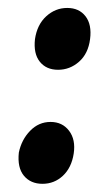

<svg xmlns="http://www.w3.org/2000/svg" viewBox="-20 -465 264 476"><path d="M85.3 -9.3Q56 -9.3 39.3 -29.3Q22.7 -49.3 26.7 -86.7Q33.3 -118.7 54.7 -140.7Q76 -162.7 105.3 -162.7Q134.7 -162.7 151.3 -140.7Q168 -118.7 162.7 -84Q157.3 -49.3 136 -29.3Q114.7 -9.3 85.3 -9.3ZM124 -292Q94.7 -292 78.7 -312Q62.7 -332 66.7 -368Q72 -404 94.7 -424.7Q117.3 -445.3 146.7 -445.3Q176 -445.3 192 -424.7Q208 -404 203.3 -368Q198.7 -332 176 -312Q153.3 -292 124 -292Z"/></svg>

Font: Timmana
Style: Regular
Weight: 400
Designer: Appaji Ambarisha Darbha
Foundry: Andhrapradesh Society for Knowledge Networks
Version: Version 1.0.4; ttfautohint (v1.2.42-39fb)